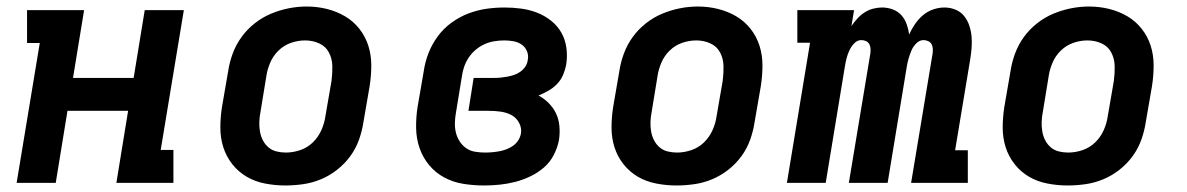

<svg xmlns="http://www.w3.org/2000/svg" viewBox="-20 -561 3640 589"><path d="M31 0 102 -429H63V-530H238L204 -322H390L424 -530H544L473 -101H512V0H337L373 -221H187L151 0Z M855 8Q824 8 793 2Q762 -4 736.5 -19Q711 -34 692.5 -57.5Q674 -81 665 -109.5Q656 -138 656 -169.5Q656 -201 661 -233L680 -343Q684 -370 694 -397Q704 -424 721 -447.5Q738 -471 761.5 -489.5Q785 -508 811.5 -519Q838 -530 865.5 -535.5Q893 -541 921 -541Q953 -541 983 -533.5Q1013 -526 1038.5 -511Q1064 -496 1082.5 -472.5Q1101 -449 1110 -420.5Q1119 -392 1119 -360.5Q1119 -329 1114 -297L1095 -187Q1091 -160 1081.5 -133Q1072 -106 1055 -82.5Q1038 -59 1014.5 -40.5Q991 -22 964.5 -11Q938 0 910 4Q882 8 855 8ZM857 -93Q879 -93 901 -100.5Q923 -108 939.5 -124Q956 -140 965.5 -161Q975 -182 978 -203L997 -313Q1000 -336 999.5 -358.5Q999 -381 989 -400Q979 -419 959 -428Q939 -437 916 -437Q894 -437 872.5 -429.5Q851 -422 834.5 -406Q818 -390 809 -369Q800 -348 797 -327L779 -217Q776 -202 775.5 -187Q775 -172 777.5 -157.5Q780 -143 786.5 -130.5Q793 -118 803.5 -109Q814 -100 828 -96.5Q842 -93 857 -93Z M1466 8Q1433 8 1401.5 3Q1370 -2 1343 -16.5Q1316 -31 1296.5 -54.5Q1277 -78 1267 -107Q1257 -136 1256.5 -168.5Q1256 -201 1261 -233L1280 -343Q1284 -371 1294.5 -398Q1305 -425 1322.5 -449Q1340 -473 1364.5 -491Q1389 -509 1416.5 -519.5Q1444 -530 1472 -534Q1500 -538 1528 -538Q1554 -538 1579.5 -534.5Q1605 -531 1628 -522Q1651 -513 1670.5 -497.5Q1690 -482 1702 -461Q1714 -440 1717.5 -414.5Q1721 -389 1717 -363Q1714 -347 1707.5 -331.5Q1701 -316 1689 -303.5Q1677 -291 1662 -282.5Q1647 -274 1632 -268Q1649 -259 1663 -245Q1677 -231 1685.5 -213.5Q1694 -196 1696 -175Q1698 -154 1695 -133Q1691 -110 1679.5 -87Q1668 -64 1649 -47.5Q1630 -31 1607 -20Q1584 -9 1560.5 -3Q1537 3 1513 5.5Q1489 8 1466 8ZM1468 -93Q1479 -93 1490 -94Q1501 -95 1512 -97Q1523 -99 1533.5 -103Q1544 -107 1553.5 -113.5Q1563 -120 1569.5 -130Q1576 -140 1578 -151Q1581 -168 1572.5 -184Q1564 -200 1549 -208Q1534 -216 1516 -218.5Q1498 -221 1480 -221H1417L1433 -322H1497Q1507 -322 1517 -323Q1527 -324 1537.5 -326Q1548 -328 1558 -331.5Q1568 -335 1577 -341.5Q1586 -348 1592 -357.5Q1598 -367 1599 -377Q1602 -391 1596.5 -404Q1591 -417 1580 -424.5Q1569 -432 1555 -434.5Q1541 -437 1527 -437Q1512 -437 1496.5 -434.5Q1481 -432 1466.5 -425.5Q1452 -419 1439.5 -408.5Q1427 -398 1418 -384.5Q1409 -371 1404 -356.5Q1399 -342 1397 -327L1379 -217Q1376 -201 1375.5 -185Q1375 -169 1378.5 -154.5Q1382 -140 1390 -127.5Q1398 -115 1410 -106.5Q1422 -98 1437.5 -95.5Q1453 -93 1468 -93Z M2055 8Q2024 8 1993 2Q1962 -4 1936.5 -19Q1911 -34 1892.5 -57.5Q1874 -81 1865 -109.5Q1856 -138 1856 -169.5Q1856 -201 1861 -233L1880 -343Q1884 -370 1894 -397Q1904 -424 1921 -447.5Q1938 -471 1961.5 -489.5Q1985 -508 2011.5 -519Q2038 -530 2065.5 -535.5Q2093 -541 2121 -541Q2153 -541 2183 -533.5Q2213 -526 2238.5 -511Q2264 -496 2282.5 -472.5Q2301 -449 2310 -420.5Q2319 -392 2319 -360.5Q2319 -329 2314 -297L2295 -187Q2291 -160 2281.5 -133Q2272 -106 2255 -82.5Q2238 -59 2214.5 -40.5Q2191 -22 2164.5 -11Q2138 0 2110 4Q2082 8 2055 8ZM2057 -93Q2079 -93 2101 -100.5Q2123 -108 2139.5 -124Q2156 -140 2165.5 -161Q2175 -182 2178 -203L2197 -313Q2200 -336 2199.5 -358.5Q2199 -381 2189 -400Q2179 -419 2159 -428Q2139 -437 2116 -437Q2094 -437 2072.5 -429.5Q2051 -422 2034.5 -406Q2018 -390 2009 -369Q2000 -348 1997 -327L1979 -217Q1976 -202 1975.5 -187Q1975 -172 1977.5 -157.5Q1980 -143 1986.5 -130.5Q1993 -118 2003.5 -109Q2014 -100 2028 -96.5Q2042 -93 2057 -93Z M2394 0 2465 -430H2426V-530H2600L2592 -481Q2600 -493 2610 -504Q2620 -515 2632.5 -523Q2645 -531 2659 -534.5Q2673 -538 2686 -538Q2703 -538 2719 -532Q2735 -526 2745.5 -514Q2756 -502 2761.5 -486.5Q2767 -471 2769 -455Q2776 -471 2786.5 -486.5Q2797 -502 2811 -514Q2825 -526 2842.5 -532Q2860 -538 2877 -538Q2895 -538 2911 -531.5Q2927 -525 2937.5 -512Q2948 -499 2953.5 -482.5Q2959 -466 2960.5 -448.5Q2962 -431 2960.5 -413Q2959 -395 2956 -377L2910 -100H2949V0H2775L2841 -397Q2842 -405 2841.5 -412.5Q2841 -420 2837.5 -426Q2834 -432 2827 -435Q2820 -438 2813 -438Q2801 -438 2791 -428Q2781 -418 2776 -406Q2771 -394 2767.5 -382Q2764 -370 2762 -358L2703 0H2584L2650 -397Q2651 -405 2650.5 -412.5Q2650 -420 2646.5 -426Q2643 -432 2636.5 -435Q2630 -438 2622 -438Q2610 -438 2600.5 -428Q2591 -418 2585.5 -406Q2580 -394 2577 -382Q2574 -370 2572 -358L2513 0Z M3255 8Q3224 8 3193 2Q3162 -4 3136.5 -19Q3111 -34 3092.5 -57.5Q3074 -81 3065 -109.5Q3056 -138 3056 -169.5Q3056 -201 3061 -233L3080 -343Q3084 -370 3094 -397Q3104 -424 3121 -447.5Q3138 -471 3161.5 -489.5Q3185 -508 3211.5 -519Q3238 -530 3265.5 -535.5Q3293 -541 3321 -541Q3353 -541 3383 -533.5Q3413 -526 3438.5 -511Q3464 -496 3482.5 -472.5Q3501 -449 3510 -420.5Q3519 -392 3519 -360.5Q3519 -329 3514 -297L3495 -187Q3491 -160 3481.5 -133Q3472 -106 3455 -82.5Q3438 -59 3414.5 -40.5Q3391 -22 3364.5 -11Q3338 0 3310 4Q3282 8 3255 8ZM3257 -93Q3279 -93 3301 -100.5Q3323 -108 3339.5 -124Q3356 -140 3365.5 -161Q3375 -182 3378 -203L3397 -313Q3400 -336 3399.5 -358.5Q3399 -381 3389 -400Q3379 -419 3359 -428Q3339 -437 3316 -437Q3294 -437 3272.5 -429.5Q3251 -422 3234.5 -406Q3218 -390 3209 -369Q3200 -348 3197 -327L3179 -217Q3176 -202 3175.5 -187Q3175 -172 3177.5 -157.5Q3180 -143 3186.5 -130.5Q3193 -118 3203.5 -109Q3214 -100 3228 -96.5Q3242 -93 3257 -93Z"/></svg>

Font: Iosevka Curly Slab Extended
Style: Bold Italic
Weight: 700
Width: 7
Italic angle: -9°
Monospace: yes
Designer: Belleve Invis
Foundry: Belleve Invis
Version: Version 11.0.0; ttfautohint (v1.8.3)